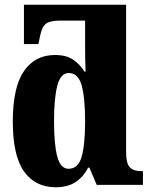

<svg xmlns="http://www.w3.org/2000/svg" viewBox="-20 -780 637 810"><path d="M215 10Q129 10 81.5 -56.5Q34 -123 34 -267Q34 -412 81 -480Q128 -548 212 -548Q260 -548 289 -528Q318 -508 336 -478H341Q340 -497 339.5 -529.5Q339 -562 339 -590V-693H232Q192 -693 174.5 -680.5Q157 -668 149 -628L142 -594H81V-760H512V-137Q512 -91 527.5 -74.5Q543 -58 575 -58H583V0H388L357 -73H352Q332 -34 299 -12Q266 10 215 10ZM269 -68Q310 -68 324.5 -119Q339 -170 339 -269Q339 -367 324.5 -419.5Q310 -472 270 -472Q236 -472 222 -419.5Q208 -367 208 -268Q208 -168 222 -118Q236 -68 269 -68Z"/></svg>

Font: Noto Serif Condensed Black
Style: Regular
Weight: 900
Width: 3
Designer: Monotype Design Team
Foundry: Monotype Imaging Inc.
Version: Version 2.015; ttfautohint (v1.8.4.7-5d5b)